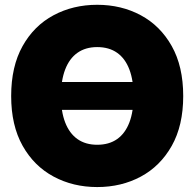

<svg xmlns="http://www.w3.org/2000/svg" viewBox="-20 -758 799 789"><path d="M616.7 -420.9V-306.6H170.4V-420.9ZM379.4 10.7Q280.3 10.7 200 -32.5Q119.6 -75.7 72.8 -159.2Q25.9 -242.7 25.9 -363.3Q25.9 -484.9 72.8 -568.6Q119.6 -652.3 200 -695.3Q280.3 -738.3 379.4 -738.3Q478.5 -738.3 558.6 -695.3Q638.7 -652.3 685.8 -568.6Q732.9 -484.9 732.9 -363.3Q732.9 -242.2 685.8 -158.7Q638.7 -75.2 558.6 -32.2Q478.5 10.7 379.4 10.7ZM379.4 -163.1Q428.2 -163.1 461.4 -186.5Q494.6 -210 511.7 -254.9Q528.8 -299.8 528.8 -363.3Q528.8 -427.2 511.7 -472.4Q494.6 -517.6 461.4 -541Q428.2 -564.5 379.4 -564.5Q331.5 -564.5 298.3 -541Q265.1 -517.6 247.8 -472.4Q230.5 -427.2 230.5 -363.3Q230.5 -299.8 247.8 -254.9Q265.1 -210 298.3 -186.5Q331.5 -163.1 379.4 -163.1Z"/></svg>

Font: Inter 24pt Black
Style: Regular
Weight: 900
Designer: Rasmus Andersson
Foundry: rsms
Version: Version 4.001;git-66647c0bb